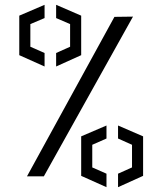

<svg xmlns="http://www.w3.org/2000/svg" viewBox="-20 -733 674 797"><path d="M532 -664 162 -1H92L455 -663ZM213 -513 271 -539V-633L213 -658V-713L317 -668V-504L213 -457ZM60 -504V-668L165 -713V-658L106 -633V-539L165 -513V-457ZM470 -12 528 -38V-132L470 -158V-212L574 -167V-3L470 44ZM317 -3V-167L422 -212V-158L363 -132V-38L422 -12V44Z"/></svg>

Font: Wallpoet
Style: Regular
Weight: 400
Designer: Lars Berggren
Foundry: Lars Berggren
Version: Version 1.000